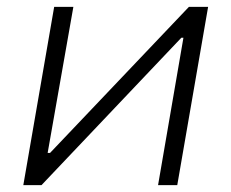

<svg xmlns="http://www.w3.org/2000/svg" viewBox="-20 -540 675 560"><path d="M48 0H101L509 -430H515L441 0H497L587 -520H531L126 -94H119L194 -520H138Z"/></svg>

Font: Fixel Display Light
Style: Italic
Weight: 300
Italic angle: -10°
Designer: AlfaBravo + MacPaw
Foundry: Kyrylo Tkachov, Marchela Mozhyna, Serhii Makarenko, Maria Weinstein, Zakhar Kryvoshyya
Version: Version 1.210;Glyphs 3.2 (3217)